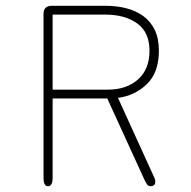

<svg xmlns="http://www.w3.org/2000/svg" viewBox="-20 -639 659 664"><path d="M162 -588.5V-329H353.5Q417.5 -329 457.2 -364.2Q497 -399.5 497 -463.5Q497 -527.5 454.5 -558Q412 -588.5 344 -588.5ZM130.5 -24V-590.5Q130.5 -619 159 -619H344Q383 -619 416.5 -610.5Q450 -602 475.5 -583.5Q501 -565 515.2 -535.5Q529.5 -506 529.5 -463.5Q529.5 -388 487.8 -348Q446 -308 388 -300.5L514 -24Q516 -20 516.5 -16.8Q517 -13.5 517 -10.5Q517 -2.5 512.5 1.2Q508 5 502.5 5Q493.5 5 489.2 -0.5Q485 -6 479.5 -17.5L351 -298.5H162V-24Q162 5 146 5Q130.5 5 130.5 -24Z"/></svg>

Font: Sono Monospace ExtraLight
Style: Regular
Weight: 250
Version: Version 2.112